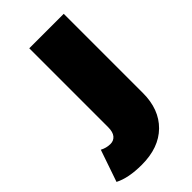

<svg xmlns="http://www.w3.org/2000/svg" viewBox="-325 -617 890 890"><g transform="rotate(-45 120.0 -171.5)"><path d="M-94 177 -40 20Q-16 33 11 33Q32 33 45 17.5Q58 2 58 -30V-547H284V-28Q284 79 220.5 141.5Q157 204 45 204Q-42 204 -94 177Z"/></g></svg>

Font: Montserrat Alternates Black
Style: Regular
Weight: 900
Designer: Julieta Ulanovsky
Foundry: Julieta Ulanovsky
Version: Version 7.200